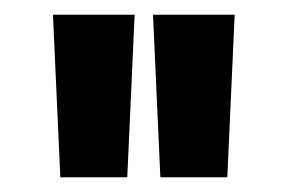

<svg xmlns="http://www.w3.org/2000/svg" viewBox="-20 -720 391 261"><path d="M62 -479 52 -700H163L153 -479ZM198 -479 188 -700H299L289 -479Z"/></svg>

Font: Jockey One
Style: Regular
Weight: 400
Designer: TypeTogether
Foundry: TypeTogether
Version: Version 1.002